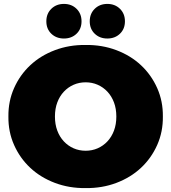

<svg xmlns="http://www.w3.org/2000/svg" viewBox="-20 -946 876 982"><path d="M23 -350Q22 -428 52 -495.5Q82 -563 135 -612.5Q188 -662 261 -689.5Q334 -717 418 -716Q502 -717 575 -689.5Q648 -662 701 -612.5Q754 -563 784 -495.5Q814 -428 813 -350Q814 -272 784 -204.5Q754 -137 701 -87.5Q648 -38 575 -10.5Q502 17 418 16Q334 17 261 -10.5Q188 -38 135 -87.5Q82 -137 52 -204.5Q22 -272 23 -350ZM575 -350Q575 -390 563 -422Q551 -454 529.5 -477Q508 -500 479.5 -512.5Q451 -525 418 -525Q385 -525 356.5 -512.5Q328 -500 306.5 -477Q285 -454 273 -422Q261 -390 261 -350Q261 -310 273 -278Q285 -246 306.5 -223Q328 -200 356.5 -187.5Q385 -175 418 -175Q451 -175 479.5 -187.5Q508 -200 529.5 -223Q551 -246 563 -278Q575 -310 575 -350ZM217 -837Q217 -876 242.5 -901Q268 -926 307 -926Q346 -926 371.5 -901Q397 -876 397 -837Q397 -798 371.5 -773.5Q346 -749 307 -749Q268 -749 242.5 -773.5Q217 -798 217 -837ZM439 -837Q439 -876 464.5 -901Q490 -926 529 -926Q568 -926 593.5 -901Q619 -876 619 -837Q619 -798 593.5 -773.5Q568 -749 529 -749Q490 -749 464.5 -773.5Q439 -798 439 -837Z"/></svg>

Font: CMG Sans Black
Style: Regular
Weight: 900
Designer: Julieta Ulanovsky
Foundry: Julieta Ulanovsky
Version: Version 7.200